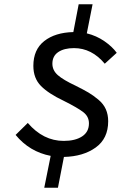

<svg xmlns="http://www.w3.org/2000/svg" viewBox="-20 -768 640 898"><path d="M187 110 217 -39Q118 -58 53 -137L110 -193Q182 -109 278 -109Q332 -109 364 -130Q396 -151 396 -191Q396 -223 369.5 -243.5Q343 -264 279 -296Q207 -330 171.5 -366Q136 -402 136 -460Q136 -536 187 -576Q238 -616 323 -618L348 -748H413L386 -612Q431 -601 468 -575.5Q505 -550 526 -521L470 -470Q409 -543 326 -543Q280 -543 252.5 -524.5Q225 -506 225 -470Q225 -439 250.5 -416.5Q276 -394 334 -367Q372 -348 394 -335Q416 -322 440 -302Q464 -282 475 -257Q486 -232 486 -201Q486 -120 427.5 -78Q369 -36 279 -34L251 110Z"/></svg>

Font: TypoPRO Source Code Pro
Style: Italic
Weight: 500
Italic angle: -11°
Monospace: yes
Designer: Paul D. Hunt, Teo Tuominen
Foundry: Adobe Systems Incorporated
Version: Version 1.030;PS 1.0;hotconv 1.0.84;makeotf.lib2.5.63406